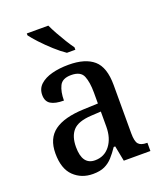

<svg xmlns="http://www.w3.org/2000/svg" viewBox="-142 -859 818 963"><g transform="rotate(-20 266.5 -378.0)"><path d="M188 10Q127 10 86 -29.5Q45 -69 45 -151Q45 -231 97 -269Q149 -307 254 -311L331 -314V-373Q331 -427 317.5 -460.5Q304 -494 253 -494Q206 -494 191 -463.5Q176 -433 176 -386Q130 -386 106.5 -400.5Q83 -415 83 -449Q83 -483 106.5 -504.5Q130 -526 169.5 -536.5Q209 -547 259 -547Q347 -547 392 -508Q437 -469 437 -374V-116Q437 -74 449.5 -59Q462 -44 494 -44H497V0H355L339 -82H331Q312 -54 293.5 -33.5Q275 -13 250.5 -1.5Q226 10 188 10ZM221 -51Q271 -51 301 -90Q331 -129 331 -191V-271L278 -268Q208 -264 180.5 -233.5Q153 -203 153 -146Q153 -51 221 -51ZM272 -606Q245 -624 213.5 -652.5Q182 -681 155 -710Q128 -739 116 -756V-766H231Q241 -744 256 -717Q271 -690 287 -664Q303 -638 317 -619V-606Z"/></g></svg>

Font: Noto Serif Bengali SemiCondensed Medium
Style: Regular
Weight: 500
Width: 4
Designer: Juan Bruce, Universal Thirst, Indian Type Foundry and the Monotype Design Team.
Foundry: Monotype Imaging Inc.
Version: Version 2.003; ttfautohint (v1.8.4.7-5d5b)